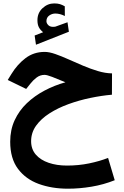

<svg xmlns="http://www.w3.org/2000/svg" viewBox="-20 -782 734 1139"><path d="M235.8 -590.8Q219.2 -604 210.7 -620.1Q202.1 -636.2 202.1 -662.1Q202.1 -705.6 232.4 -733.6Q262.7 -761.7 301.3 -761.7Q322.3 -761.7 336.2 -757.3Q350.1 -752.9 364.3 -744.6L364.7 -687Q335.9 -701.7 308.1 -701.7Q288.6 -701.7 272 -689.9Q255.4 -678.2 255.4 -655.8Q255.9 -642.6 268.1 -631.3Q280.3 -620.1 306.2 -623.5Q306.2 -623.5 310.1 -624.5L380.4 -649.9L388.7 -593.8L193.4 -516.6L185.5 -571.3ZM644.5 -346.7 644 -220.2Q582 -214.8 515.4 -200.9Q448.7 -187 386.2 -164.3Q323.7 -141.6 273.7 -109.6Q223.6 -77.6 194.1 -36.4Q164.6 4.9 164.6 55.7Q164.6 103 192.6 135.3Q220.7 167.5 268.8 183.8Q316.9 200.2 377.4 200.2Q446.3 200.2 508.8 187.3Q571.3 174.3 621.1 154.8L660.6 287.1Q594.7 313.5 523.4 325.4Q452.1 337.4 382.8 337.4Q288.1 337.4 210.4 309.3Q132.8 281.2 86.7 219.7Q40.5 158.2 40.5 58.6Q40.5 -11.7 66.9 -68.8Q93.3 -126 139.2 -169.7Q185.1 -213.4 244.1 -244.6Q303.2 -275.9 368.2 -293.9Q322.3 -313.5 290 -325.7Q257.8 -337.9 244.6 -337.9Q217.8 -337.9 196.5 -321.5Q175.3 -305.2 161.1 -286.6L135.3 -254.4L25.9 -307.6L47.9 -343.3Q82.5 -399.9 131.3 -437Q180.2 -474.1 245.1 -474.1Q272 -474.1 308.3 -461.4Q344.7 -448.7 386.5 -429.9Q428.2 -411.1 472.7 -392.3Q517.1 -373.5 561 -360.4Q605 -347.2 644.5 -346.7Z"/></svg>

Font: Vazirmatn FD ExtraBold
Style: Regular
Weight: 800
Designer: Saber Rastikerdar
Foundry: Saber Rastikerdar
Version: Version 33.003